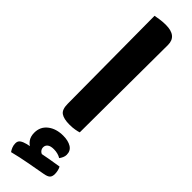

<svg xmlns="http://www.w3.org/2000/svg" viewBox="-336 -658 949 949"><g transform="rotate(45 138.0 -184.0)"><path d="M146 9Q106 9 86.5 -4.5Q67 -18 67 -58L63 -669Q74 -671 93.5 -674Q113 -677 134 -677Q212 -677 212 -614L209 0Q200 3 183.5 6Q167 9 146 9ZM163 69Q198 69 220 82.5Q242 96 242 124Q242 134 237.5 144Q233 154 227 162Q218 156 205 152.5Q192 149 178 149Q155 149 144 157.5Q133 166 133 180Q133 191 140.5 200Q148 209 166 212L98 230Q77 222 64 204.5Q51 187 51 160Q51 118 82.5 93.5Q114 69 163 69ZM258 190Q263 199 265.5 210.5Q268 222 268 232Q268 250 259.5 258.5Q251 267 228 271Q184 279 134.5 288Q85 297 38 309Q32 301 27 289Q22 277 22 263Q22 247 33.5 239Q45 231 65 226Q97 219 130.5 212.5Q164 206 196.5 200Q229 194 258 190Z"/></g></svg>

Font: Baloo Bhaijaan 2
Style: Bold
Weight: 700
Designer: Sanskriti Dholi, Noopur Datye and Ek Type
Foundry: Ek Type
Version: Version 1.701